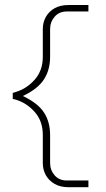

<svg xmlns="http://www.w3.org/2000/svg" viewBox="-20 -697 427 771"><path d="M71.8 -311.5Q131.3 -339.4 156.2 -377.7Q181.2 -416 181.2 -468.8V-580.1Q181.2 -608.4 199.2 -629.6Q217.3 -650.9 248.5 -650.9H335V-676.8H254.4Q222.7 -676.8 199.7 -664.1Q176.8 -651.4 164.3 -629.4Q151.9 -607.4 151.9 -580.1V-468.8Q151.9 -414.1 119.6 -377.4Q87.4 -340.8 43 -327.6L31.2 -323.7V-299.8L43 -296.9Q87.4 -283.7 119.6 -247.1Q151.9 -210.4 151.9 -155.3V-42.5Q151.9 -15.1 164.3 6.8Q176.8 28.8 199.7 41.7Q222.7 54.7 254.4 54.7H335V27.8H248.5Q217.3 27.8 199.2 6.8Q181.2 -14.2 181.2 -42.5V-155.3Q181.2 -207.5 156.5 -245.4Q131.8 -283.2 71.8 -311.5Z"/></svg>

Font: Estedad-FD-VF Thin
Style: Regular
Weight: 100
Designer: Amin Abedi
Version: Version 5.0